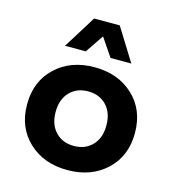

<svg xmlns="http://www.w3.org/2000/svg" viewBox="-106 -785 802 884"><g transform="rotate(15 295.0 -343.0)"><path d="M480 -57.5Q408 10 295 10Q182 10 110 -57.5Q38 -125 38 -235Q38 -345 110 -412.5Q182 -480 295 -480Q408 -480 480 -412.5Q552 -345 552 -235Q552 -125 480 -57.5ZM207.5 -140Q241 -105 295 -105Q349 -105 382.5 -140Q416 -175 416 -235Q416 -295 382.5 -330Q349 -365 295 -365Q241 -365 207.5 -330Q174 -295 174 -235Q174 -175 207.5 -140ZM453 -540H354L295 -627L236 -540H137L234 -696H356Z"/></g></svg>

Font: Gantari
Style: Bold
Weight: 700
Designer: Anugrah Pasau
Foundry: Lafontype
Version: Version 1.000